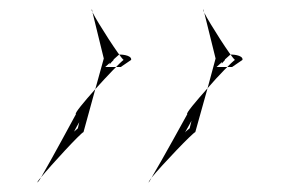

<svg xmlns="http://www.w3.org/2000/svg" viewBox="-20 -523 631 407"><path d="M59 -136C59 -136 63 -139 67 -147C62 -142 59 -137 59 -136ZM67 -147C89 -174 151 -241 157 -243L182 -334C158 -307 137 -282 141 -281C141 -281 87 -181 67 -147ZM175 -503C174 -503 174 -501 176 -497ZM137 -244C141 -252 145 -259 148 -264L145 -251C143 -249 139 -246 137 -244ZM176 -497 200 -399 182 -334C207 -362 236 -392 242 -396C234 -402 187 -475 176 -497ZM203 -381 232 -407C233 -408 260 -407 258 -396L236 -381ZM212 -386C214 -389 217 -392 221 -396C219 -399 218 -400 215 -404L216 -401ZM242 -396C243 -397 243 -397 243 -396C243 -395 243 -396 242 -396ZM295 -136C295 -136 297 -138 301 -146C297 -141 295 -137 295 -136ZM301 -146C323 -173 388 -241 394 -243L420 -336C396 -309 373 -282 377 -281C377 -281 321 -179 301 -146ZM411 -503C410 -503 411 -500 413 -496ZM372 -242C379 -254 383 -262 386 -267L382 -251C380 -249 374 -245 372 -242ZM413 -496 437 -399 420 -336C444 -364 472 -392 478 -396C470 -402 424 -474 413 -496ZM439 -381 468 -407C469 -408 496 -407 494 -396L472 -381ZM450 -388C451 -389 454 -393 457 -396C456 -397 454 -399 453 -401ZM478 -396C479 -397 479 -397 479 -396C479 -395 479 -396 478 -396Z"/></svg>

Font: Ampere
Style: OuLnIta
Weight: 400
Version: Version 1